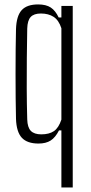

<svg xmlns="http://www.w3.org/2000/svg" viewBox="-20 -626 401 846"><path d="M250.5 200V-51.5H240Q224 -20 203.2 -6.8Q182.5 6.5 149.5 6.5Q100 6.5 76.2 -19Q52.5 -44.5 50.5 -102Q49.5 -141.5 49 -193.2Q48.5 -245 48.5 -300.5Q48.5 -356 49 -407.8Q49.5 -459.5 50.5 -498Q52.5 -556 75.5 -581.2Q98.5 -606.5 148 -606.5Q183 -606.5 203.8 -592.8Q224.5 -579 238.5 -549H250.5V-600H300.5V200ZM162 -34Q196.5 -34 217.5 -48.2Q238.5 -62.5 250.5 -99V-501.5Q239 -537 216.2 -551.8Q193.5 -566.5 160 -566.5Q129.5 -566.5 115.2 -551.2Q101 -536 100 -500Q99 -436.5 98.2 -370.5Q97.5 -304.5 97.8 -236.8Q98 -169 100 -100Q101 -64.5 116 -49.2Q131 -34 162 -34Z"/></svg>

Font: Big Shoulders Text ExtraLight
Style: Regular
Weight: 250
Version: Version 2.002